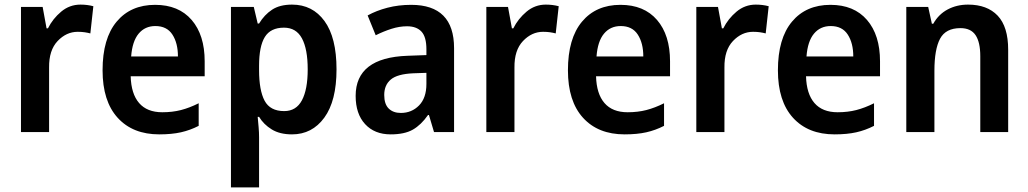

<svg xmlns="http://www.w3.org/2000/svg" viewBox="-20 -573 4462 833"><path d="M329 -553Q359 -553 385 -546L372 -428Q361 -431 347.5 -433Q334 -435 317 -435Q268 -435 230 -395Q192 -355 193 -280V0H71V-543H165L182 -450H188Q209 -492 245.5 -522.5Q282 -553 329 -553Z M653 -552Q755 -552 811.5 -486.5Q868 -421 868 -307V-242H547Q549 -166 583.5 -126Q618 -86 684 -86Q728 -86 765 -95.5Q802 -105 842 -125V-27Q805 -8 765 1Q725 10 671 10Q556 10 490.5 -62Q425 -134 425 -268Q425 -406 486 -479Q547 -552 653 -552ZM654 -460Q609 -460 581.5 -427Q554 -394 549 -328H752Q752 -386 728 -423Q704 -460 654 -460Z M1247 -553Q1336 -553 1388 -481.5Q1440 -410 1440 -272Q1440 -135 1387 -62.5Q1334 10 1247 10Q1194 10 1159 -11.5Q1124 -33 1104 -66H1098Q1100 -45 1102 -21.5Q1104 2 1104 22V240H982V-543H1081L1098 -471H1104Q1127 -509 1160.5 -531Q1194 -553 1247 -553ZM1212 -453Q1154 -453 1129 -412.5Q1104 -372 1104 -288V-269Q1104 -181 1128 -136Q1152 -91 1213 -91Q1265 -91 1290 -138Q1315 -185 1315 -272Q1315 -360 1290 -406.5Q1265 -453 1212 -453Z M1764 -552Q1950 -552 1950 -364V0H1863L1841 -74H1837Q1807 -31 1771 -10.5Q1735 10 1675 10Q1605 10 1564 -34.5Q1523 -79 1523 -157Q1523 -323 1748 -331L1830 -334V-359Q1830 -413 1808.5 -436Q1787 -459 1746 -459Q1713 -459 1678.5 -448Q1644 -437 1610 -420L1575 -506Q1613 -527 1661 -539.5Q1709 -552 1764 -552ZM1773 -255Q1704 -252 1675.5 -228Q1647 -204 1647 -161Q1647 -121 1666.5 -102Q1686 -83 1719 -83Q1766 -83 1798 -115.5Q1830 -148 1830 -209V-257Z M2348 -553Q2378 -553 2404 -546L2391 -428Q2380 -431 2366.5 -433Q2353 -435 2336 -435Q2287 -435 2249 -395Q2211 -355 2212 -280V0H2090V-543H2184L2201 -450H2207Q2228 -492 2264.5 -522.5Q2301 -553 2348 -553Z M2672 -552Q2774 -552 2830.5 -486.5Q2887 -421 2887 -307V-242H2566Q2568 -166 2602.5 -126Q2637 -86 2703 -86Q2747 -86 2784 -95.5Q2821 -105 2861 -125V-27Q2824 -8 2784 1Q2744 10 2690 10Q2575 10 2509.5 -62Q2444 -134 2444 -268Q2444 -406 2505 -479Q2566 -552 2672 -552ZM2673 -460Q2628 -460 2600.5 -427Q2573 -394 2568 -328H2771Q2771 -386 2747 -423Q2723 -460 2673 -460Z M3259 -553Q3289 -553 3315 -546L3302 -428Q3291 -431 3277.5 -433Q3264 -435 3247 -435Q3198 -435 3160 -395Q3122 -355 3123 -280V0H3001V-543H3095L3112 -450H3118Q3139 -492 3175.5 -522.5Q3212 -553 3259 -553Z M3583 -552Q3685 -552 3741.5 -486.5Q3798 -421 3798 -307V-242H3477Q3479 -166 3513.5 -126Q3548 -86 3614 -86Q3658 -86 3695 -95.5Q3732 -105 3772 -125V-27Q3735 -8 3695 1Q3655 10 3601 10Q3486 10 3420.5 -62Q3355 -134 3355 -268Q3355 -406 3416 -479Q3477 -552 3583 -552ZM3584 -460Q3539 -460 3511.5 -427Q3484 -394 3479 -328H3682Q3682 -386 3658 -423Q3634 -460 3584 -460Z M4180 -553Q4263 -553 4308.5 -505Q4354 -457 4354 -357V0H4233V-329Q4233 -390 4212.5 -420.5Q4192 -451 4147 -451Q4083 -451 4058.5 -405Q4034 -359 4034 -266V0H3912V-543H4007L4023 -470H4029Q4052 -511 4091.5 -532Q4131 -553 4180 -553Z"/></svg>

Font: Noto Sans Khmer SemiCondensed SemiBold
Style: Regular
Weight: 600
Width: 4
Designer: Danh Hong and the Monotype Design Team
Foundry: Monotype Imaging Inc.
Version: Version 2.004; ttfautohint (v1.8.4.7-5d5b)